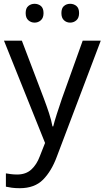

<svg xmlns="http://www.w3.org/2000/svg" viewBox="-20 -750 550 1010"><path d="M1 -536H95L211 -231Q226 -191 238 -154.5Q250 -118 256 -85H260Q266 -110 279 -150.5Q292 -191 306 -232L415 -536H510L279 74Q251 150 206.5 195Q162 240 84 240Q60 240 42 237.5Q24 235 11 232V162Q22 164 37.5 166Q53 168 70 168Q116 168 144.5 142Q173 116 189 73L217 2ZM115 -681Q115 -707 129 -718.5Q143 -730 162 -730Q181 -730 195 -718.5Q209 -707 209 -681Q209 -656 195 -643.5Q181 -631 162 -631Q143 -631 129 -643.5Q115 -656 115 -681ZM303 -681Q303 -707 316.5 -718.5Q330 -730 349 -730Q368 -730 382 -718.5Q396 -707 396 -681Q396 -656 382 -643.5Q368 -631 349 -631Q330 -631 316.5 -643.5Q303 -656 303 -681Z"/></svg>

Font: Noto Sans Osmanya
Style: Regular
Weight: 400
Designer: Monotype Design Team
Foundry: Monotype Imaging Inc.
Version: Version 2.001; ttfautohint (v1.8.4.7-5d5b)